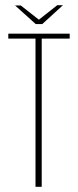

<svg xmlns="http://www.w3.org/2000/svg" viewBox="-20 -721 301 741"><path d="M117 0V-572H12V-591H249V-572H141V0ZM118 -628 38 -700H60L130 -645L201 -701H223L143 -628Z"/></svg>

Font: Alumni Sans Thin Thin
Style: Regular
Weight: 250
Version: Version 1.018